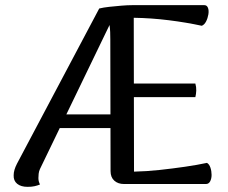

<svg xmlns="http://www.w3.org/2000/svg" viewBox="-20 -714 883 745"><path d="M87 11Q61 11 46.5 -1Q32 -13 33 -34Q33 -54 46 -79L365 -681Q381 -685 404 -687.5Q427 -690 451 -692Q475 -694 493 -694H773Q783 -694 787 -683.5Q791 -673 788.5 -658Q786 -643 779.5 -630.5Q773 -618 763 -614Q703 -627 635 -635.5Q567 -644 499 -645L500 -48Q548 -49 599 -54.5Q650 -60 698 -67Q746 -74 783 -82Q792 -77 796.5 -63.5Q801 -50 801 -35.5Q801 -21 795.5 -10.5Q790 0 779 0H461Q438 0 423.5 -13Q409 -26 409 -50L408 -562Q408 -576 407.5 -589.5Q407 -603 405 -617L135 -58Q131 -49 130 -40Q129 -31 129 -23Q129 -15 131 -8.5Q133 -2 135 2Q125 6 114 8.5Q103 11 87 11ZM202 -217V-270H433V-217ZM482 -337V-390H738Q742 -376 741.5 -362.5Q741 -349 738 -337Z"/></svg>

Font: Arima Thin Medium
Style: Regular
Weight: 500
Version: Version 1.100